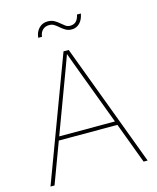

<svg xmlns="http://www.w3.org/2000/svg" viewBox="-132 -1008 897 1098"><g transform="rotate(-15 316.0 -458.5)"><path d="M28.3 0 300.3 -727.5H331.1L603.5 0H579.6L368.7 -563.5Q354 -602.5 339.6 -641.6Q325.2 -680.7 311 -719.7H319.8Q305.7 -680.7 291.3 -641.6Q276.9 -602.5 262.2 -563.5L52.2 0ZM135.7 -241.7V-264.2H496.6V-241.7ZM379.4 -836.4Q358.9 -836.4 343.8 -845.2Q328.6 -854 315.9 -865.2Q303.2 -876.5 290 -885.3Q276.9 -894 259.8 -894Q235.8 -894 220.7 -879.6Q205.6 -865.2 203.1 -839.8H180.7Q183.6 -873 204.1 -894.8Q224.6 -916.5 255.9 -916.5Q278.8 -916.5 294.7 -907.7Q310.5 -898.9 323.2 -887.7Q335.9 -876.5 348.1 -867.7Q360.4 -858.9 375.5 -858.9Q396.5 -858.9 409.9 -871.1Q423.3 -883.3 429.2 -911.1H452.1Q446.3 -876.5 426.8 -856.4Q407.2 -836.4 379.4 -836.4Z"/></g></svg>

Font: Inter 17pt Thin
Style: Regular
Weight: 250
Version: Version 4.001;git-66647c0bb